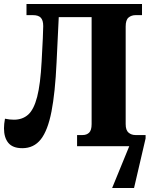

<svg xmlns="http://www.w3.org/2000/svg" viewBox="-20 -734 758 964"><path d="M92 10Q44 10 22 -16.5Q0 -43 0 -90Q0 -111 5 -138Q28 -133 50 -133Q93 -133 121.5 -158.5Q150 -184 166.5 -247.5Q183 -311 189 -425Q193 -501 195 -541.5Q197 -582 197 -603Q197 -632 185 -645Q173 -658 145 -658H113V-714H693V-658H661Q640 -658 625.5 -646Q611 -634 611 -601V-111Q611 -80 625.5 -68Q640 -56 660 -56H711V-39L653 210H543L629 0H367V-56H395Q415 -56 427.5 -68Q440 -80 440 -111V-648H275L264 -420Q257 -269 238.5 -174Q220 -79 185 -34.5Q150 10 92 10Z"/></svg>

Font: Noto Serif SemiCondensed ExtraBold
Style: Regular
Weight: 800
Width: 4
Designer: Monotype Design Team
Foundry: Monotype Imaging Inc.
Version: Version 2.015